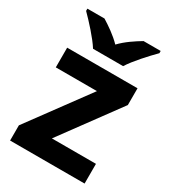

<svg xmlns="http://www.w3.org/2000/svg" viewBox="-186 -864 860 962"><g transform="rotate(30 244.0 -383.0)"><path d="M157 -606H331C359 -651 420 -717 456 -753V-766H357C322 -745 277 -716 243 -680C208 -716 166 -744 131 -766H32V-753C69 -716 129 -651 157 -606ZM458 0V-114H203L449 -449V-546H42V-432H280L27 -88V0Z"/></g></svg>

Font: Noto Traditional Nushu
Style: Bold
Weight: 700
Designer: LIU Zhao
Foundry: LiuZhao Studio
Version: Version 2.003